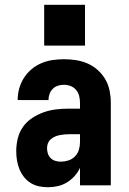

<svg xmlns="http://www.w3.org/2000/svg" viewBox="-20 -776 540 804"><path d="M181 8Q161 8 142.5 4Q124 0 108 -10Q92 -20 80 -35.5Q68 -51 61 -68.5Q54 -86 51 -105Q48 -124 48 -143Q48 -170 54.5 -196.5Q61 -223 76.5 -245Q92 -267 115 -282Q138 -297 163.5 -306Q189 -315 215.5 -318Q242 -321 269 -321H315V-346Q315 -360 311.5 -374Q308 -388 299 -399Q290 -410 276.5 -415.5Q263 -421 248 -421Q235 -421 222.5 -417Q210 -413 201 -404Q192 -395 187.5 -382.5Q183 -370 183 -357H54Q54 -382 60.5 -405.5Q67 -429 80 -449.5Q93 -470 112 -486Q131 -502 153.5 -511.5Q176 -521 200 -524.5Q224 -528 248 -528Q274 -528 299 -524Q324 -520 347 -510Q370 -500 389.5 -482.5Q409 -465 421.5 -443Q434 -421 439 -396Q444 -371 444 -346V0H315V-73Q306 -54 292 -38.5Q278 -23 260 -12Q242 -1 221.5 3.5Q201 8 181 8ZM234 -99Q250 -99 266 -104Q282 -109 293.5 -120.5Q305 -132 310 -148Q315 -164 315 -180V-214H269Q259 -214 249 -213Q239 -212 229 -210Q219 -208 209 -203.5Q199 -199 191.5 -192Q184 -185 180.5 -175.5Q177 -166 177 -155Q177 -144 180.5 -133Q184 -122 192 -114Q200 -106 211.5 -102.5Q223 -99 234 -99ZM165 -585V-756H336V-585Z"/></svg>

Font: Iosevka SS04 Heavy
Style: Regular
Weight: 900
Monospace: yes
Designer: Belleve Invis
Foundry: Belleve Invis
Version: Version 19.0.0; ttfautohint (v1.8.4)